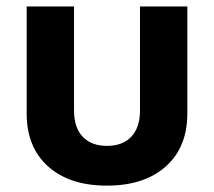

<svg xmlns="http://www.w3.org/2000/svg" viewBox="-20 -566 662 594"><path d="M310.5 8.3Q195.3 8.3 128.9 -51Q62.5 -110.4 62.5 -215.3V-545.9H209V-224.6Q209 -171.4 235.8 -143.1Q262.7 -114.7 311 -114.7Q359.4 -114.7 386.2 -143.1Q413.1 -171.4 413.1 -224.6V-545.9H559.6V-215.3Q559.6 -110.4 492.9 -51Q426.3 8.3 310.5 8.3Z"/></svg>

Font: Inter
Style: Bold
Weight: 700
Designer: Rasmus Andersson
Foundry: rsms
Version: Version 4.001;git-9221beed3